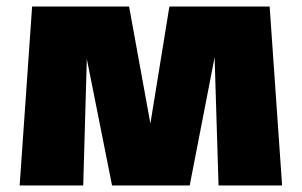

<svg xmlns="http://www.w3.org/2000/svg" viewBox="-20 -566 921 586"><path d="M803 -546 841 0H647L635 -391L559 0H322L245 -386L234 0H40L78 -546H374L439 -189L497 -546Z"/></svg>

Font: Mantou Sans
Style: Regular
Weight: 400
Designer: Mant0u / artakana
Foundry: Mant0u / artakana
Version: Version 1.001;October 22, 2023;FontCreator 14.0.0.2901 64-bi